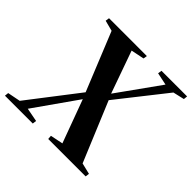

<svg xmlns="http://www.w3.org/2000/svg" viewBox="-206 -928 1112 1112"><g transform="rotate(45 350.5 -372.0)"><path d="M-24 0 -21.5 -24 57.5 -39.5 310.5 -368 390.5 -426.5 588 -703 511.5 -719 515 -743H725L722.5 -719L653 -703L405 -388.5L326 -328.5L123 -40L207 -24L204 0ZM330.5 0 328.5 -24 406.5 -40 304.5 -317 295 -338 147 -702.5 81.5 -719.5 85 -743.5H395L391 -720L310 -703.5L405.5 -434.5L416 -414L571.5 -40.5L640 -24L637 0Z"/></g></svg>

Font: Merriweather 120pt
Style: Bold Italic
Weight: 700
Italic angle: -7.8°
Version: Version 2.101